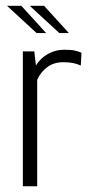

<svg xmlns="http://www.w3.org/2000/svg" viewBox="-20 -649 314 669"><path d="M59.6 0V-470H99.5L105.1 -421Q121.4 -446.9 147.5 -461.3Q173.6 -475.7 203.3 -475.7Q226.9 -475.7 240 -472.9Q253.1 -470.2 263.9 -465.2L261.5 -420.5Q249.2 -426.4 235.1 -429.3Q221 -432.2 200.1 -432.2Q167.8 -432.2 144.9 -415.3Q121.9 -398.5 109.6 -371V0ZM107.5 -533.8 4.4 -628.8H54.2L140.8 -533.8ZM186.8 -533.8 83.6 -628.8H133.5L220 -533.8Z"/></svg>

Font: Smooch Sans Thin
Style: Regular
Weight: 100
Designer: Robert E. Leuschke
Foundry: Robert E. Leuschke
Version: Version 1.010